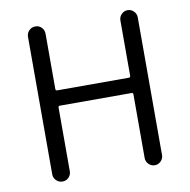

<svg xmlns="http://www.w3.org/2000/svg" viewBox="-81 -812 884 893"><g transform="rotate(-10 361.0 -366.0)"><path d="M101.6 -41V-690.4Q101.6 -708 113.8 -720.2Q126 -732.4 143.6 -732.4Q161.1 -732.4 172.9 -720.2Q184.6 -708 184.6 -690.4V-429.7Q184.6 -421.9 192.4 -421.9H530.3Q538.1 -421.9 538.1 -429.7V-691.4Q538.1 -708 550.3 -720.2Q562.5 -732.4 579.1 -732.4Q595.7 -732.4 607.9 -720.2Q620.1 -708 620.1 -691.4V-41Q620.1 -24.4 607.9 -12.2Q595.7 0 579.1 0Q562.5 0 550.3 -12.2Q538.1 -24.4 538.1 -41V-342.8Q538.1 -349.6 530.3 -349.6H192.4Q184.6 -349.6 184.6 -342.8V-41Q184.6 -24.4 172.9 -12.2Q161.1 0 143.6 0Q126 0 113.8 -12.2Q101.6 -24.4 101.6 -41Z"/></g></svg>

Font: Gen Jyuu Gothic P Normal
Style: Regular
Weight: 300
Designer: [Source Han Sans]
Ryoko NISHIZUKA  (kana & ideographs); Paul D. Hunt (Latin, Greek & Cyrillic); Wenlong ZHANG  (bopomofo
Version: Version 1.002.20150607